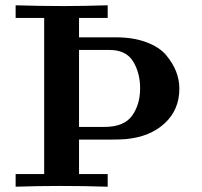

<svg xmlns="http://www.w3.org/2000/svg" viewBox="-20 -706 762 726"><path d="M39.1 0V-47.9H147V-638.2H39.1V-686Q128.9 -683.1 219.2 -683.1H223.1Q293 -683.1 387.2 -686V-638.2H278.8V-564.9H417Q483.9 -564.9 533.4 -546.4Q583 -527.8 608.4 -497.3Q633.8 -466.8 646 -435.3Q658.2 -403.8 658.2 -371.1Q658.2 -291 603 -240Q547.9 -189 458 -180.2Q439 -178.2 400.9 -178.2H278.8V-47.9H387.2V0Q298.3 -2.9 208 -2.9Q124 -2.9 39.1 0ZM278.8 -226.1H375Q449.2 -226.1 479.5 -268.6Q509.8 -311 509.8 -372.1Q509.8 -430.2 483.4 -473.6Q457 -517.1 394 -517.1H278.8Z"/></svg>

Font: CMU Serif
Style: Bold
Weight: 700
Version: Version 0.7.0